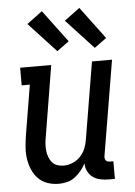

<svg xmlns="http://www.w3.org/2000/svg" viewBox="-55 -818 610 868"><g transform="rotate(-5 250.0 -384.0)"><path d="M177 8Q150 8 125.5 -0.5Q101 -9 84 -26.5Q67 -44 57 -67Q47 -90 43 -115.5Q39 -141 41 -167.5Q43 -194 47 -221L85 -450H48V-530H189L136 -207Q133 -192 132 -176.5Q131 -161 132.5 -146.5Q134 -132 139 -118Q144 -104 153 -93Q162 -82 176 -77Q190 -72 206 -72Q226 -72 246.5 -80.5Q267 -89 282 -105Q297 -121 305 -141Q313 -161 316 -182L374 -530H465L393 -99Q392 -93 393 -88Q394 -83 397 -79Q400 -75 405 -73.5Q410 -72 416 -72H431V8H402Q383 8 364.5 4Q346 0 331.5 -10.5Q317 -21 308.5 -38Q300 -55 300 -74Q291 -56 278 -40.5Q265 -25 249 -13Q233 -1 214 3.5Q195 8 177 8ZM392 -590 268 -724 338 -776 447 -630ZM222 -590 98 -724 168 -776 277 -630Z"/></g></svg>

Font: Iosevka Slab Medium
Style: Italic
Weight: 500
Italic angle: -9°
Monospace: yes
Designer: Belleve Invis
Foundry: Belleve Invis
Version: Version 11.1.0; ttfautohint (v1.8.3)